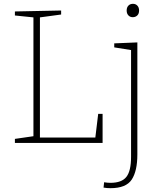

<svg xmlns="http://www.w3.org/2000/svg" viewBox="-20 -748 844 1005"><path d="M479 -28 494 -152H517V0H58V-21L155 -35V-657L58 -667V-688L300 -693V-672L189 -657V-28ZM578 -521 699 -526V60Q699 147 669.5 192Q640 237 558 237Q541 237 522 234L525 206Q543 209 558 209Q617 209 641.5 178Q666 147 666 73V-486L578 -500ZM643 -693Q643 -709 652 -718.5Q661 -728 676 -728Q690 -728 699 -718.5Q708 -709 708 -693Q708 -676 698.5 -667Q689 -658 675 -658Q661 -658 652 -667.5Q643 -677 643 -693Z"/></svg>

Font: Bitter Pro ExtraLight
Style: Regular
Weight: 275
Designer: Sol Matas, and Bitter project Authors
Foundry: Sol Matas
Version: Version 1.010